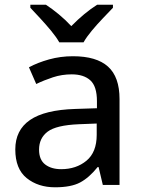

<svg xmlns="http://www.w3.org/2000/svg" viewBox="-20 -786 608 816"><path d="M290 -547Q390 -547 439 -503Q488 -459 488 -365V0H417L399 -76H395Q359 -31 320.5 -10.5Q282 10 214 10Q142 10 93.5 -29Q45 -68 45 -151Q45 -233 107.5 -276Q170 -319 300 -323L392 -326V-356Q392 -419 364 -444.5Q336 -470 285 -470Q243 -470 205 -457.5Q167 -445 134 -429L103 -500Q140 -520 188.5 -533.5Q237 -547 290 -547ZM315 -258Q219 -254 182.5 -226.5Q146 -199 146 -150Q146 -107 172 -87Q198 -67 240 -67Q304 -67 347.5 -103Q391 -139 391 -213V-261ZM232 -606Q219 -629 197 -655.5Q175 -682 151 -708Q127 -734 109 -753V-766H175Q201 -749 229.5 -725.5Q258 -702 283 -675Q338 -731 393 -766H460V-753Q442 -734 417.5 -708.5Q393 -683 370.5 -656Q348 -629 335 -606Z"/></svg>

Font: Noto Sans Kayah Li Medium
Style: Regular
Weight: 500
Designer: Monotype Design Team, Sérgio Martins
Foundry: Monotype Imaging Inc.
Version: Version 2.002; ttfautohint (v1.8.4.7-5d5b)